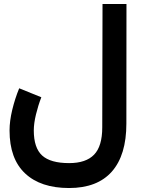

<svg xmlns="http://www.w3.org/2000/svg" viewBox="-20 -697 712 971"><path d="M189 -205.1Q172.9 -163.6 161.9 -118.2Q150.9 -72.8 150.9 -37.1Q150.9 50.8 193.1 89.4Q235.4 127.9 329.6 127.9Q414.6 127.9 455.8 85.2Q497.1 42.5 497.1 -52.7L498.5 -676.8H619.6L619.1 -71.8Q619.1 87.4 545.7 170.7Q472.2 253.9 329.1 253.9Q185.5 253.9 106.9 179.9Q28.3 106 28.3 -37.1Q28.3 -85 42 -141.8Q55.7 -198.7 77.1 -250.5Z"/></svg>

Font: Vazir FD-WOL
Style: Bold-FD-WOL
Weight: 700
Designer: Saber Rastikerdar
Foundry: Saber Rastikerdar
Version: Version 30.1.0